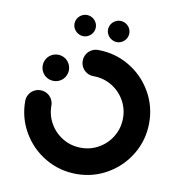

<svg xmlns="http://www.w3.org/2000/svg" viewBox="-76 -728 752 802"><g transform="rotate(10 300.0 -327.0)"><path d="M83.3 -418.1Q83.3 -433.3 90.7 -446.1Q98.1 -458.9 110.9 -466.3Q123.7 -473.7 138.9 -473.7Q154.1 -473.7 166.9 -466.3Q179.6 -458.9 187 -446.1Q194.4 -433.3 194.4 -418.1Q194.4 -403 187 -390.2Q179.6 -377.4 166.9 -370Q154.1 -362.6 138.9 -362.6Q123.7 -362.6 110.9 -370Q98.1 -377.4 90.7 -390.2Q83.3 -403 83.3 -418.1ZM244.4 -466.7Q244.4 -481.9 251.9 -494.6Q259.3 -507.4 272 -514.8Q284.8 -522.2 300 -522.2Q371.5 -522.2 431.9 -486.9Q492.2 -451.5 527.6 -391.1Q563 -330.7 563 -259.3Q563 -187.8 527.6 -127.4Q492.2 -67 431.9 -31.7Q371.5 3.7 300 3.7Q228.5 3.7 168.1 -31.7Q107.8 -67 72.4 -127.4Q37 -187.8 37 -259.3Q37 -274.4 44.4 -287.2Q51.9 -300 64.6 -307.4Q77.4 -314.8 92.6 -314.8Q107.8 -314.8 120.6 -307.4Q133.3 -300 140.7 -287.2Q148.1 -274.4 148.1 -259.3Q148.1 -217.8 168.5 -183Q188.9 -148.1 223.7 -127.8Q258.5 -107.4 300 -107.4Q341.5 -107.4 376.3 -127.8Q411.1 -148.1 431.5 -183Q451.9 -217.8 451.9 -259.3Q451.9 -300.7 431.5 -335.6Q411.1 -370.4 376.3 -390.7Q341.5 -411.1 300 -411.1Q284.8 -411.1 272 -418.5Q259.3 -425.9 251.9 -438.7Q244.4 -451.5 244.4 -466.7ZM325.9 -613Q325.9 -625.2 332 -635.6Q338.1 -645.9 348.7 -652Q359.3 -658.1 371.1 -658.1Q383 -658.1 393.5 -652Q404.1 -645.9 410.2 -635.6Q416.3 -625.2 416.3 -613Q416.3 -601.1 410.2 -590.7Q404.1 -580.4 393.7 -574.3Q383.3 -568.1 371.5 -568.1Q359.6 -568.1 349.1 -574.3Q338.5 -580.4 332.2 -590.7Q325.9 -601.1 325.9 -613ZM183.7 -613Q183.7 -625.2 189.8 -635.6Q195.9 -645.9 206.5 -652Q217 -658.1 228.9 -658.1Q240.7 -658.1 251.3 -652Q261.9 -645.9 268 -635.6Q274.1 -625.2 274.1 -613Q274.1 -601.1 268 -590.7Q261.9 -580.4 251.5 -574.3Q241.1 -568.1 229.3 -568.1Q217.4 -568.1 206.9 -574.3Q196.3 -580.4 190 -590.7Q183.7 -601.1 183.7 -613Z"/></g></svg>

Font: 26F Galaxy Hebrew Black
Style: Regular
Weight: 900
Designer: C₂₉H₂₅N₃O₅
Version: Version 1.000